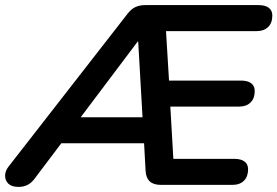

<svg xmlns="http://www.w3.org/2000/svg" viewBox="-52 -725 1088 753"><path d="M21 8Q-6 8 -19 -4.5Q-32 -17 -32 -35.5Q-32 -54 -19 -71L449 -672Q463 -690 479.5 -697.5Q496 -705 518 -705H962Q988 -705 1002 -694.5Q1016 -684 1016 -664Q1016 -635 999.5 -619Q983 -603 955 -603H559L597 -637L613 -374L572 -409H893Q919 -409 933 -398.5Q947 -388 947 -368Q947 -339 930.5 -323Q914 -307 887 -307H579L614 -342L630 -65L589 -102H867Q893 -102 907 -91.5Q921 -81 921 -61Q921 -33 905 -16.5Q889 0 860 0H578Q522 0 519 -55L511 -201L547 -163H161L214 -197L85 -26Q72 -8 56.5 0Q41 8 21 8ZM488 -562 241 -234 237 -265H538L509 -230L490 -562Z"/></svg>

Font: Nunito ExtraLight
Style: Italic
Weight: 200
Italic angle: -9°
Designer: Vernon Adams
Foundry: Vernon Adams
Version: Version 3.602